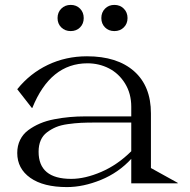

<svg xmlns="http://www.w3.org/2000/svg" viewBox="-20 -742 769 777"><path d="M365.2 -246.1Q332 -246.1 307.6 -244.9Q283.2 -243.7 254.6 -239.7Q226.1 -235.8 206.5 -227.5Q187 -219.2 170.2 -206.5Q153.3 -193.8 144.8 -174.1Q136.2 -154.3 136.2 -127.9Q136.2 -18.1 268.1 -18.1Q324.2 -18.1 389.9 -46.4Q455.6 -74.7 511.2 -129.9V-246.1ZM49.8 -123Q49.8 -152.3 61.5 -176Q73.2 -199.7 94.5 -215.3Q115.7 -231 141.8 -242.2Q168 -253.4 200.2 -259.5Q232.4 -265.6 262.5 -268.3Q292.5 -271 325.2 -271H511.2V-310.1Q511.2 -363.3 486.1 -404.1Q460.9 -444.8 420.9 -465.3Q380.9 -485.8 334 -485.8Q183.6 -485.8 110.8 -305.2H108.9L49.8 -380.9Q101.1 -444.8 173.8 -479.5Q246.6 -514.2 332 -514.2Q454.1 -514.2 522.5 -453.9Q590.8 -393.6 590.8 -283.2V-62L699.2 -2V0H511.2V-99.1Q459.5 -43 388.2 -13.9Q316.9 15.1 251 15.1Q155.8 15.1 102.8 -22.2Q49.8 -59.6 49.8 -123ZM228 -631.1Q212.9 -646 212.9 -668.9Q212.9 -691.9 228 -707Q243.2 -722.2 266.1 -722.2Q289.1 -722.2 304 -707Q318.8 -691.9 318.8 -668.9Q318.8 -646 304 -631.1Q289.1 -616.2 266.1 -616.2Q243.2 -616.2 228 -631.1ZM405 -631.1Q390.1 -646 390.1 -668.9Q390.1 -691.9 405 -707Q419.9 -722.2 442.9 -722.2Q465.8 -722.2 481 -707Q496.1 -691.9 496.1 -668.9Q496.1 -646 481 -631.1Q465.8 -616.2 442.9 -616.2Q419.9 -616.2 405 -631.1Z"/></svg>

Font: Messapia
Style: Regular
Weight: 400
Designer: Luca Marsano
Foundry: Collletttivo
Version: Version 1.000;FEAKit 1.0